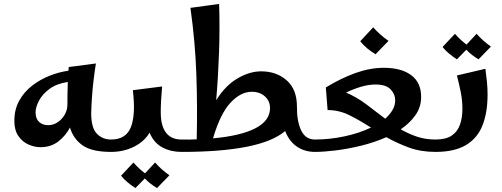

<svg xmlns="http://www.w3.org/2000/svg" viewBox="-20 -773 2556 977"><path d="M186 -24Q155 -24 124 -38Q93 -52 73 -81.5Q53 -111 53 -158Q53 -216 78 -261Q103 -306 144 -337.5Q185 -369 233.5 -388Q282 -407 328 -413Q329 -422 330 -432L468 -450Q462 -413 456.5 -368Q451 -323 448 -279Q445 -235 444 -198Q444 -122 473 -92.5Q502 -63 545 -63L565 -31L545 0Q449 0 401.5 -32.5Q354 -65 336 -124Q314 -82 276.5 -53Q239 -24 186 -24ZM225 -136Q251 -136 273.5 -151Q296 -166 309.5 -190Q323 -214 323 -240Q323 -300 325 -356Q267 -347 231 -320Q195 -293 178 -260Q161 -227 161 -202Q161 -169 179 -152.5Q197 -136 225 -136Z M545 0V-63Q621 -63 646 -126Q671 -189 656 -314L805 -333Q798 -259 798 -202Q798 -132 825 -97.5Q852 -63 903 -63L923 -31L903 0Q849 0 806 -23Q763 -46 741 -98Q715 -53 662 -26.5Q609 0 545 0ZM669 184Q649 171 629.5 155Q610 139 596 121L659 54Q673 70 687 83Q701 96 718 109L769 54Q786 73 803.5 88.5Q821 104 842 119L779 184Q762 174 746 161.5Q730 149 717 135Z M903 0V-63Q944 -62 981 -64Q985 -233 979 -398Q973 -563 949 -733L1095 -753Q1099 -630 1094.5 -504Q1090 -378 1080 -263Q1127 -338 1188.5 -374Q1250 -410 1309 -410Q1387 -410 1439 -364Q1491 -318 1491 -231Q1490 -158 1512 -110.5Q1534 -63 1583 -63L1603 -31L1583 0Q1531 0 1491.5 -26.5Q1452 -53 1431 -106Q1367 -52 1234.5 -26Q1102 0 903 0ZM1261 -306Q1205 -306 1153 -250.5Q1101 -195 1064 -69Q1206 -82 1280 -120.5Q1354 -159 1354 -223Q1354 -259 1328 -282.5Q1302 -306 1261 -306Z M1583 0V-63Q1656 -63 1732 -79Q1808 -95 1868 -124Q1813 -159 1759.5 -186Q1706 -213 1647 -213L1638 -328Q1715 -375 1789 -401.5Q1863 -428 1933 -428Q2022 -428 2072.5 -390.5Q2123 -353 2123 -280Q2123 -228 2094 -187Q2065 -146 2019 -115Q2059 -92 2102 -77.5Q2145 -63 2196 -63L2216 -31L2196 0Q2121 0 2060 -22.5Q1999 -45 1946 -75Q1885 -48 1817 -31.5Q1749 -15 1687.5 -7.5Q1626 0 1583 0ZM1890 -343Q1858 -343 1820.5 -332.5Q1783 -322 1741 -302Q1795 -279 1843.5 -242.5Q1892 -206 1940 -169Q1964 -190 1977.5 -213.5Q1991 -237 1991 -263Q1991 -294 1967.5 -318.5Q1944 -343 1890 -343ZM1891 -497Q1869 -510 1848.5 -527Q1828 -544 1813 -563L1879 -634Q1897 -614 1915.5 -597.5Q1934 -581 1957 -565Z M2196 0V-63Q2249 -63 2278.5 -83Q2308 -103 2320.5 -138.5Q2333 -174 2333 -219Q2333 -262 2324.5 -304.5Q2316 -347 2305 -389L2450 -423Q2455 -386 2458 -355Q2461 -324 2461 -292Q2461 -200 2435 -134.5Q2409 -69 2350.5 -34.5Q2292 0 2196 0ZM2305 -471Q2285 -484 2265.5 -500Q2246 -516 2232 -534L2295 -601Q2309 -585 2323 -572Q2337 -559 2354 -546L2405 -601Q2422 -582 2439.5 -566.5Q2457 -551 2478 -536L2415 -471Q2398 -481 2382 -493.5Q2366 -506 2353 -520Z"/></svg>

Font: Marhey
Style: Regular
Weight: 400
Designer: Nur Syamsi & Bustanul Arifin
Foundry: Namelatype
Version: Version 1.000; ttfautohint (v1.8.4.7-5d5b)